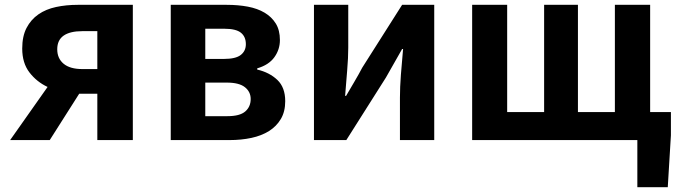

<svg xmlns="http://www.w3.org/2000/svg" viewBox="-20 -580 2814 795"><path d="M22 0 177 -220Q132 -241 102 -280Q72 -319 72 -379Q72 -430 90 -464.5Q108 -499 139 -520.5Q170 -542 212 -551Q254 -560 302 -560H530V0H383V-192H308L186 0ZM217 -376Q217 -338 243.5 -316Q270 -294 321 -294H383V-451H321Q270 -451 243.5 -432.5Q217 -414 217 -376Z M687 -560H919Q966 -560 1006 -552.5Q1046 -545 1075.5 -527.5Q1105 -510 1122 -482.5Q1139 -455 1139 -414Q1139 -375 1116 -343Q1093 -311 1045 -297V-292Q1096 -280 1128.5 -249Q1161 -218 1161 -161Q1161 -118 1143 -87.5Q1125 -57 1094 -37.5Q1063 -18 1021 -9Q979 0 931 0H687ZM830 -99H922Q973 -99 995.5 -118.5Q1018 -138 1018 -170Q1018 -200 994 -219Q970 -238 919 -238H830ZM830 -461V-336H907Q956 -336 977 -352.5Q998 -369 998 -397Q998 -428 977.5 -444.5Q957 -461 909 -461Z M1280 -560H1422V-383Q1422 -341 1417.5 -288Q1413 -235 1409 -183H1413Q1427 -207 1447 -241Q1467 -275 1480 -300L1645 -560H1778V0H1636V-176Q1636 -219 1640 -271Q1644 -323 1649 -377H1645Q1631 -352 1611.5 -318Q1592 -284 1578 -259L1414 0H1280Z M2080 -560V-116H2233V-560H2373V-116H2526V-560H2672V-116H2758V-20L2745 195H2619V0H1935V-560Z"/></svg>

Font: Kinto Sans
Style: Bold
Weight: 700
Designer: Authors: Ryoko NISHIZUKA  (kana & ideographs); Paul D. Hunt (Latin, Greek & Cyrillic); Wenlong ZHANG  (bopomofo); Sandol
Foundry: Adobe Systems Incorporated, ookami Inc.
Version: Version 0.001